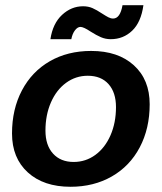

<svg xmlns="http://www.w3.org/2000/svg" viewBox="-20 -705 619 735"><path d="M26 -194Q26 -287 64 -359Q102 -431 170.5 -470.5Q239 -510 329 -510Q432 -510 492.5 -455Q553 -400 553 -306Q553 -213 515 -141Q477 -69 408 -29.5Q339 10 250 10Q147 10 86.5 -45Q26 -100 26 -194ZM424 -295Q424 -351 395.5 -383Q367 -415 316 -415Q270 -415 233 -388Q196 -361 175 -313Q154 -265 154 -205Q154 -149 183 -117Q212 -85 262 -85Q308 -85 345 -112Q382 -139 403 -187Q424 -235 424 -295ZM298 -681Q318 -681 334 -674Q350 -667 371 -653Q385 -644 394.5 -639Q404 -634 413 -634Q440 -634 449 -685H529Q520 -620 486 -587.5Q452 -555 404 -555Q384 -555 366.5 -562.5Q349 -570 327 -584Q300 -602 288 -602Q277 -602 267 -589Q257 -576 253 -555H173Q182 -615 217.5 -648Q253 -681 298 -681Z"/></svg>

Font: Sarabun
Style: Bold Italic
Weight: 700
Italic angle: -10°
Designer: Suppakit Chalermlarp | Katatrad Co.,Ltd.
Foundry: Cadson Demak Co.,Ltd.
Version: Version 1.000; ttfautohint (v1.6)